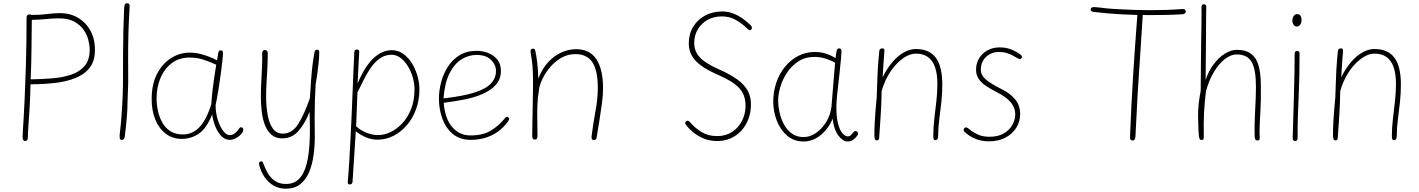

<svg xmlns="http://www.w3.org/2000/svg" viewBox="-20 -845 8655 1171"><path d="M133 15Q126 15 122 9.5Q118 4 118 -8Q118 -24 119.5 -49Q121 -74 124 -120.5Q127 -167 130.5 -245.5Q134 -324 138 -447Q140 -515 141 -585Q142 -655 142 -737Q142 -748 147 -752.5Q152 -757 159 -757Q167 -757 168 -755.5Q169 -754 182 -754Q227 -754 269 -759.5Q311 -765 348 -765Q406 -765 454 -737.5Q502 -710 530.5 -660Q559 -610 559 -540Q559 -473 527 -432Q495 -391 440 -369Q385 -347 314.5 -339Q244 -331 166 -331Q164 -240 160 -177Q156 -114 153 -73.5Q150 -33 150 -8Q150 4 145.5 9.5Q141 15 133 15ZM167 -361Q232 -362 296 -367Q360 -372 412 -389Q464 -406 495.5 -442Q527 -478 527 -542Q527 -569 518.5 -602Q510 -635 489 -664.5Q468 -694 432 -713.5Q396 -733 340 -733Q299 -733 257 -728.5Q215 -724 174 -724Q173 -633 172 -540Q171 -447 167 -361Z M737 -793Q738 -810 741.5 -817.5Q745 -825 755 -825Q763 -825 766.5 -821.5Q770 -818 770.5 -811Q771 -804 770 -793Q765 -711 763 -632Q761 -553 761.5 -480Q762 -407 762 -343L758 -230Q758 -181 753 -124.5Q748 -68 741 -12Q740 -2 735.5 3Q731 8 722 8Q712 8 710.5 -1.5Q709 -11 710 -24Q714 -53 717.5 -94.5Q721 -136 724 -181Q727 -226 728.5 -266Q730 -306 730 -333Q730 -438 730.5 -517.5Q731 -597 732.5 -663Q734 -729 737 -793Z M905 -240Q905 -332 938 -395Q971 -458 1024 -491Q1077 -524 1136 -524Q1170 -524 1200 -516.5Q1230 -509 1256.5 -498.5Q1283 -488 1304 -477L1311 -522Q1313 -532 1316.5 -535Q1320 -538 1326 -538Q1334 -538 1337 -533.5Q1340 -529 1340 -521Q1340 -508 1336.5 -475.5Q1333 -443 1327 -398Q1321 -353 1313 -302.5Q1305 -252 1295 -204Q1295 -159 1307.5 -117Q1320 -75 1340 -48Q1360 -21 1381 -21Q1401 -21 1417 -36Q1433 -51 1438 -60Q1440 -64 1443 -66.5Q1446 -69 1450 -69Q1456 -69 1460 -64.5Q1464 -60 1464 -55Q1464 -49 1461.5 -43.5Q1459 -38 1456 -33Q1444 -17 1423 -4.5Q1402 8 1381 8Q1352 8 1329.5 -15.5Q1307 -39 1293 -75Q1279 -111 1274 -147Q1240 -62 1193 -30Q1146 2 1089 2Q1033 2 991.5 -29Q950 -60 927.5 -115Q905 -170 905 -240ZM935 -246Q935 -207 943.5 -168Q952 -129 970.5 -96.5Q989 -64 1019.5 -44.5Q1050 -25 1095 -25Q1153 -25 1195.5 -68.5Q1238 -112 1269 -210Q1271 -251 1276.5 -297.5Q1282 -344 1288.5 -385.5Q1295 -427 1299 -450Q1268 -465 1226 -479.5Q1184 -494 1137 -494Q1072 -494 1027 -459.5Q982 -425 958.5 -368.5Q935 -312 935 -246Z M1579 -519Q1579 -530 1583.5 -535Q1588 -540 1595 -540Q1603 -540 1608 -535Q1613 -530 1613 -519Q1613 -473 1610.5 -427Q1608 -381 1605.5 -338.5Q1603 -296 1603 -259Q1603 -196 1612.5 -144Q1622 -92 1644 -61Q1666 -30 1705 -30Q1762 -30 1799 -89Q1836 -148 1870 -246Q1874 -310 1877.5 -359Q1881 -408 1886 -448Q1891 -488 1898 -525Q1900 -534 1903 -538Q1906 -542 1915 -542Q1921 -542 1924 -538Q1927 -534 1927 -526Q1927 -499 1923.5 -463Q1920 -427 1915 -392Q1910 -357 1905 -330Q1902 -281 1900.5 -231Q1899 -181 1899 -131Q1899 -103 1899.5 -73Q1900 -43 1900 -13Q1900 47 1892 104Q1884 161 1864.5 206.5Q1845 252 1810.5 279Q1776 306 1723 306Q1683 306 1650 287.5Q1617 269 1593.5 235Q1570 201 1560 157Q1559 150 1560.5 146.5Q1562 143 1566 141Q1570 139 1573 139Q1578 139 1580.5 141.5Q1583 144 1586 152Q1596 180 1612 209Q1628 238 1655.5 257.5Q1683 277 1724 277Q1774 277 1804.5 245.5Q1835 214 1850 155.5Q1865 97 1868.5 16.5Q1872 -64 1868 -163Q1840 -91 1800 -46Q1760 -1 1702 -1Q1662 -1 1636.5 -22.5Q1611 -44 1596.5 -80.5Q1582 -117 1576.5 -162.5Q1571 -208 1571 -257Q1571 -298 1573.5 -344.5Q1576 -391 1578 -436Q1580 -481 1579 -519Z M2113 280Q2107 280 2103.5 276Q2100 272 2101 266Q2107 195 2111 124.5Q2115 54 2118.5 -15.5Q2122 -85 2125 -152.5Q2128 -220 2130.5 -284.5Q2133 -349 2135.5 -410Q2138 -471 2141 -527Q2141 -535 2145 -539Q2149 -543 2156 -543Q2164 -543 2167.5 -539Q2171 -535 2171 -529Q2169 -492 2166 -438Q2163 -384 2161 -336Q2205 -440 2257.5 -489.5Q2310 -539 2370 -539Q2408 -539 2439 -517Q2470 -495 2492 -459.5Q2514 -424 2526 -382Q2538 -340 2538 -300Q2538 -235 2517.5 -179Q2497 -123 2461.5 -81.5Q2426 -40 2379.5 -16.5Q2333 7 2282 7Q2247 7 2211 -8Q2175 -23 2150 -45Q2146 23 2140.5 103.5Q2135 184 2130 265Q2129 271 2125.5 275.5Q2122 280 2113 280ZM2285 -21Q2323 -21 2362 -39.5Q2401 -58 2434 -93.5Q2467 -129 2487.5 -181Q2508 -233 2508 -299Q2508 -337 2497 -374.5Q2486 -412 2466.5 -443Q2447 -474 2422 -492.5Q2397 -511 2369 -511Q2327 -511 2295.5 -488Q2264 -465 2239.5 -429Q2215 -393 2196 -353.5Q2177 -314 2160 -281Q2158 -229 2156 -178Q2154 -127 2152 -75Q2178 -50 2215.5 -35.5Q2253 -21 2285 -21Z M2657 -244Q2657 -291 2670 -342Q2683 -393 2711 -437Q2739 -481 2782.5 -508Q2826 -535 2887 -535Q2923 -535 2957 -522Q2991 -509 3013 -482Q3035 -455 3035 -413Q3035 -362 3004.5 -328Q2974 -294 2923.5 -272Q2873 -250 2811 -238Q2749 -226 2686 -218Q2694 -121 2738 -70Q2782 -19 2850 -19Q2924 -19 2971 -47Q3018 -75 3049 -112Q3060 -125 3064 -129Q3068 -133 3072 -133Q3075 -133 3078 -131Q3081 -129 3083 -126Q3085 -123 3085 -119Q3085 -117 3083.5 -113Q3082 -109 3076 -101Q3049 -64 3013 -39.5Q2977 -15 2936 -3.5Q2895 8 2852 8Q2784 8 2741 -28.5Q2698 -65 2677.5 -122.5Q2657 -180 2657 -244ZM2685 -245Q2802 -258 2872 -280Q2942 -302 2973.5 -335Q3005 -368 3005 -412Q3005 -450 2974.5 -480Q2944 -510 2886 -510Q2838 -510 2794.5 -483Q2751 -456 2721.5 -397.5Q2692 -339 2685 -245Z M3231 -338Q3231 -404 3227.5 -442Q3224 -480 3220 -501Q3216 -522 3216 -535Q3216 -540 3219 -544Q3222 -548 3229 -548Q3237 -548 3240.5 -545Q3244 -542 3245 -534Q3252 -504 3257 -458.5Q3262 -413 3263 -366Q3286 -425 3322 -464.5Q3358 -504 3402.5 -524.5Q3447 -545 3494 -545Q3577 -545 3617.5 -483.5Q3658 -422 3658 -306Q3658 -266 3651.5 -216.5Q3645 -167 3636.5 -114.5Q3628 -62 3620 -13Q3619 -3 3615.5 3Q3612 9 3601 9Q3593 9 3590 4Q3587 -1 3588 -13Q3597 -88 3611.5 -165.5Q3626 -243 3626 -308Q3626 -415 3593 -465Q3560 -515 3489 -515Q3444 -515 3405.5 -493.5Q3367 -472 3338 -438.5Q3309 -405 3291 -369Q3273 -333 3268 -303Q3259 -248 3257.5 -202.5Q3256 -157 3257 -112.5Q3258 -68 3258 -16Q3258 -5 3254.5 0.5Q3251 6 3241 6Q3236 6 3232.5 3.5Q3229 1 3227.5 -4Q3226 -9 3226 -16Q3226 -49 3227 -90Q3228 -131 3228.5 -175Q3229 -219 3230 -261Q3231 -303 3231 -338Z M4556 -693Q4562 -688 4564 -683Q4566 -678 4566 -674Q4566 -671 4564 -668Q4562 -665 4559 -663Q4556 -661 4552 -661Q4548 -661 4545.5 -663.5Q4543 -666 4538 -670Q4506 -702 4467.5 -723.5Q4429 -745 4383 -745Q4334 -745 4296 -724Q4258 -703 4236 -666.5Q4214 -630 4214 -582Q4214 -533 4247.5 -496Q4281 -459 4363 -423Q4433 -392 4476.5 -360.5Q4520 -329 4540 -292.5Q4560 -256 4560 -208Q4560 -160 4544.5 -119Q4529 -78 4501 -47.5Q4473 -17 4434.5 -0.5Q4396 16 4350 15Q4303 14 4266.5 -2.5Q4230 -19 4205 -40.5Q4180 -62 4168 -78Q4165 -82 4162 -86Q4159 -90 4159 -95Q4159 -99 4161.5 -102Q4164 -105 4167.5 -107Q4171 -109 4174 -109Q4177 -109 4180 -107Q4183 -105 4187 -101Q4219 -64 4259 -39.5Q4299 -15 4354 -15Q4406 -15 4444.5 -40Q4483 -65 4505 -107.5Q4527 -150 4527 -200Q4527 -245 4510 -277.5Q4493 -310 4454 -337.5Q4415 -365 4349 -393Q4263 -431 4222 -475Q4181 -519 4181 -581Q4181 -638 4207.5 -681.5Q4234 -725 4280 -750Q4326 -775 4385 -775Q4422 -775 4454 -762Q4486 -749 4512 -730Q4538 -711 4556 -693Z M4696 -226Q4696 -286 4714.5 -340.5Q4733 -395 4767 -437Q4801 -479 4847.5 -503.5Q4894 -528 4950 -528Q4989 -528 5021.5 -516.5Q5054 -505 5076 -491Q5080 -529 5084 -539.5Q5088 -550 5098 -550Q5102 -550 5105 -548.5Q5108 -547 5110 -543.5Q5112 -540 5112 -534Q5112 -519 5108.5 -479.5Q5105 -440 5099 -386Q5093 -332 5086 -271Q5083 -246 5082 -224.5Q5081 -203 5081 -193Q5081 -123 5093 -83.5Q5105 -44 5121.5 -28.5Q5138 -13 5151 -13Q5163 -14 5170.5 -22Q5178 -30 5184.5 -38Q5191 -46 5199 -46Q5204 -46 5208.5 -41.5Q5213 -37 5213 -32Q5213 -25 5208.5 -18Q5204 -11 5199 -6Q5192 1 5180 9.5Q5168 18 5149 18Q5121 18 5093.5 -18Q5066 -54 5058 -121Q5043 -83 5016 -51Q4989 -19 4954.5 -0.5Q4920 18 4881 18Q4823 18 4781.5 -17Q4740 -52 4718 -108Q4696 -164 4696 -226ZM5051 -193 5073 -462Q5054 -475 5018.5 -486.5Q4983 -498 4949 -498Q4891 -498 4849 -470.5Q4807 -443 4779.5 -401Q4752 -359 4739 -314Q4726 -269 4726 -234Q4726 -198 4734.5 -159Q4743 -120 4761.5 -86Q4780 -52 4809.5 -30.5Q4839 -9 4881 -9Q4920 -9 4956 -33.5Q4992 -58 5018 -99.5Q5044 -141 5051 -193Z M5343 -536Q5344 -543 5349 -546.5Q5354 -550 5361 -550Q5369 -550 5372 -545.5Q5375 -541 5374 -532Q5372 -507 5370 -481.5Q5368 -456 5366.5 -429Q5365 -402 5363 -374Q5390 -428 5423 -466.5Q5456 -505 5492.5 -525.5Q5529 -546 5566 -546Q5648 -546 5687.5 -493Q5727 -440 5727 -330Q5727 -273 5721 -219.5Q5715 -166 5708.5 -116Q5702 -66 5702 -19Q5702 -5 5698 2.5Q5694 10 5686 10Q5678 10 5675 5Q5672 0 5672 -16Q5672 -68 5678.5 -122Q5685 -176 5691 -229.5Q5697 -283 5697 -333Q5697 -395 5682.5 -436Q5668 -477 5639 -497.5Q5610 -518 5566 -518Q5536 -518 5504.5 -500Q5473 -482 5444 -450.5Q5415 -419 5392.5 -377.5Q5370 -336 5357 -289Q5356 -212 5351 -137Q5346 -62 5342 -5Q5341 5 5338 8Q5335 11 5327 11Q5323 11 5320 9Q5317 7 5315.5 1.5Q5314 -4 5313 -12Q5312 -47 5315.5 -109Q5319 -171 5327 -250Q5329 -310 5330.5 -350.5Q5332 -391 5333.5 -421Q5335 -451 5337.5 -477.5Q5340 -504 5343 -536Z M6205 -511Q6210 -507 6211.5 -504.5Q6213 -502 6213 -498Q6213 -494 6209.5 -489.5Q6206 -485 6201 -485Q6194 -485 6183 -491.5Q6172 -498 6156.5 -506.5Q6141 -515 6120.5 -521.5Q6100 -528 6073 -528Q6025 -528 5993.5 -497.5Q5962 -467 5962 -420Q5962 -387 5991.5 -361.5Q6021 -336 6076 -308Q6126 -284 6153 -258.5Q6180 -233 6191 -206.5Q6202 -180 6202 -150Q6202 -104 6178.5 -66Q6155 -28 6112 -5.5Q6069 17 6011 17Q5986 17 5960.5 11.5Q5935 6 5911 -6.5Q5887 -19 5864 -39Q5860 -43 5858.5 -46.5Q5857 -50 5857 -53Q5857 -59 5861.5 -63.5Q5866 -68 5871 -68Q5879 -68 5888 -60Q5897 -52 5910 -43Q5927 -32 5951.5 -21.5Q5976 -11 6016 -11Q6067 -11 6101.5 -31Q6136 -51 6154 -82.5Q6172 -114 6172 -148Q6172 -188 6144 -221.5Q6116 -255 6057 -284Q6022 -302 5993.5 -321Q5965 -340 5949 -364Q5933 -388 5933 -419Q5933 -459 5951.5 -489.5Q5970 -520 6002.5 -538Q6035 -556 6077 -556Q6115 -556 6146 -544Q6177 -532 6205 -511Z M6652 -772Q6643 -773 6637.5 -776.5Q6632 -780 6632 -785Q6632 -793 6637 -797.5Q6642 -802 6652 -802Q6663 -802 6682.5 -799.5Q6702 -797 6724.5 -794.5Q6747 -792 6765 -791Q6803 -789 6841 -787Q6879 -785 6917.5 -784Q6956 -783 6994 -783Q7044 -783 7093 -784.5Q7142 -786 7191 -790Q7202 -791 7207 -786Q7212 -781 7212 -775Q7212 -768 7206.5 -763.5Q7201 -759 7191 -758Q7141 -755 7091 -754Q7041 -753 6991 -753Q6906 -753 6822 -757.5Q6738 -762 6652 -772ZM6917 -759Q6918 -768 6922 -773.5Q6926 -779 6933 -779Q6939 -779 6943 -776.5Q6947 -774 6949 -769.5Q6951 -765 6950 -759Q6942 -623 6933.5 -503Q6925 -383 6918 -264.5Q6911 -146 6905 -13Q6904 1 6899.5 6.5Q6895 12 6888 12Q6880 12 6875.5 6.5Q6871 1 6872 -13Q6876 -112 6880.5 -202Q6885 -292 6890.5 -380Q6896 -468 6902.5 -561Q6909 -654 6917 -759Z M7308 -803Q7308 -808 7310.5 -813.5Q7313 -819 7323 -819Q7331 -819 7334 -814.5Q7337 -810 7337 -802Q7336 -778 7336 -738.5Q7336 -699 7335.5 -643.5Q7335 -588 7334.5 -516.5Q7334 -445 7333 -358Q7352 -414 7383.5 -455Q7415 -496 7451.5 -518.5Q7488 -541 7523 -541Q7574 -541 7603.5 -521.5Q7633 -502 7647 -469.5Q7661 -437 7665.5 -398Q7670 -359 7670 -320Q7671 -232 7667.5 -177Q7664 -122 7663 -85Q7662 -64 7662 -48Q7662 -32 7663 -5Q7664 3 7660.5 7.5Q7657 12 7649 12Q7640 12 7636.5 6Q7633 0 7632 -13Q7631 -39 7631.5 -77.5Q7632 -116 7634.5 -159.5Q7637 -203 7638.5 -243.5Q7640 -284 7640 -315Q7640 -422 7613.5 -467.5Q7587 -513 7522 -513Q7488 -513 7452.5 -486.5Q7417 -460 7386 -410Q7355 -360 7335 -289Q7327 -222 7323.5 -159.5Q7320 -97 7322 -13Q7322 -1 7319.5 4Q7317 9 7307 9Q7300 9 7297 3.5Q7294 -2 7292 -16Q7289 -48 7288.5 -77.5Q7288 -107 7287 -132Q7286 -172 7291 -214Q7296 -256 7303 -291Q7304 -396 7304.5 -471Q7305 -546 7306 -598.5Q7307 -651 7307.5 -687Q7308 -723 7308 -750.5Q7308 -778 7308 -803Z M7876 -516Q7876 -522 7877.5 -526Q7879 -530 7882.5 -532Q7886 -534 7891 -534Q7899 -534 7902.5 -530Q7906 -526 7906 -516Q7906 -437 7904.5 -375.5Q7903 -314 7900.5 -258.5Q7898 -203 7896 -142.5Q7894 -82 7894 -5Q7894 7 7890 11Q7886 15 7879 15Q7873 15 7869.5 12Q7866 9 7865 4.5Q7864 0 7864 -4Q7864 -16 7865.5 -56.5Q7867 -97 7868.5 -154.5Q7870 -212 7872 -276.5Q7874 -341 7875 -404Q7876 -467 7876 -516ZM7862 -719Q7862 -727 7865 -736.5Q7868 -746 7874.5 -752.5Q7881 -759 7890 -759Q7902 -759 7908 -753.5Q7914 -748 7916 -739Q7918 -730 7918 -721Q7918 -706 7910 -694.5Q7902 -683 7888 -683Q7877 -683 7869.5 -694.5Q7862 -706 7862 -719Z M8140 -536Q8141 -543 8146 -546.5Q8151 -550 8158 -550Q8166 -550 8169 -545.5Q8172 -541 8171 -532Q8169 -507 8167 -481.5Q8165 -456 8163.5 -429Q8162 -402 8160 -374Q8187 -428 8220 -466.5Q8253 -505 8289.5 -525.5Q8326 -546 8363 -546Q8445 -546 8484.5 -493Q8524 -440 8524 -330Q8524 -273 8518 -219.5Q8512 -166 8505.5 -116Q8499 -66 8499 -19Q8499 -5 8495 2.5Q8491 10 8483 10Q8475 10 8472 5Q8469 0 8469 -16Q8469 -68 8475.5 -122Q8482 -176 8488 -229.5Q8494 -283 8494 -333Q8494 -395 8479.5 -436Q8465 -477 8436 -497.5Q8407 -518 8363 -518Q8333 -518 8301.5 -500Q8270 -482 8241 -450.5Q8212 -419 8189.5 -377.5Q8167 -336 8154 -289Q8153 -212 8148 -137Q8143 -62 8139 -5Q8138 5 8135 8Q8132 11 8124 11Q8120 11 8117 9Q8114 7 8112.5 1.5Q8111 -4 8110 -12Q8109 -47 8112.5 -109Q8116 -171 8124 -250Q8126 -310 8127.5 -350.5Q8129 -391 8130.5 -421Q8132 -451 8134.5 -477.5Q8137 -504 8140 -536Z"/></svg>

Font: Playpen Sans Thin
Style: Regular
Weight: 250
Designer: Laura Meseguer, Veronika Burian, José Scaglione
Foundry: TypeTogether
Version: Version 1.001